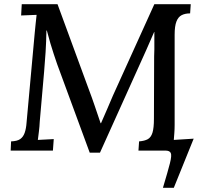

<svg xmlns="http://www.w3.org/2000/svg" viewBox="-20 -720 975 918"><path d="M759 178Q783 98 792.5 60.5Q802 23 796.5 11.5Q791 0 771 0H642L645 -44Q671 -46 686.5 -54.5Q702 -63 709 -85.5Q716 -108 716 -152L717 -451Q718 -465 718 -484.5Q718 -504 718 -526Q718 -548 718 -567H717L678 -478L458 10H409L253 -414Q245 -438 237 -461.5Q229 -485 221 -512.5Q213 -540 204 -574H202Q201 -519 198 -471Q195 -423 191 -378L170 -138Q169 -114 166 -91Q163 -68 161 -51L237 -55L233 0H31L33 -44Q62 -45 76.5 -55Q91 -65 98 -85Q105 -105 107 -134L146 -562Q148 -585 150.5 -607.5Q153 -630 155 -649L81 -646L84 -700H255L403 -297Q419 -255 433 -213.5Q447 -172 461 -131H463Q476 -161 492 -197.5Q508 -234 520 -263L718 -700H892L889 -656Q865 -656 848.5 -647.5Q832 -639 823.5 -617Q815 -595 815 -554V-123Q815 -102 813.5 -83.5Q812 -65 811 -51L906 -57L811 178Z"/></svg>

Font: Lora Medium
Style: Italic
Weight: 500
Italic angle: -3°
Designer: Olga Karpushina, Alexei Vanyashin (Cyrillic)
Foundry: Cyreal
Version: Version 3.004